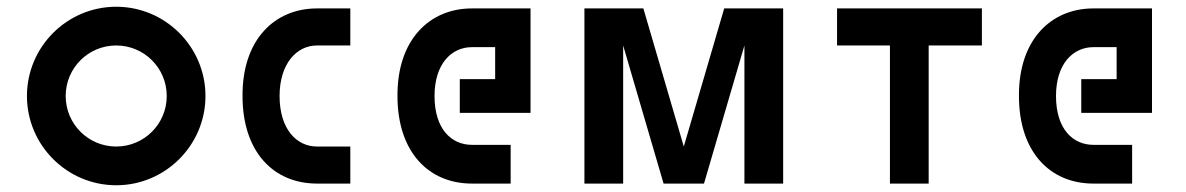

<svg xmlns="http://www.w3.org/2000/svg" viewBox="-20 -545 3520 570"><path d="M325 -110C242 -110 175 -177 175 -260C175 -343 242 -410 325 -410C408 -410 475 -343 475 -260C475 -177 408 -110 325 -110ZM60 -260C60 -114 179 5 325 5C471 5 590 -114 590 -260C590 -406 471 -525 325 -525C179 -525 60 -406 60 -260Z M1020 -110H921C861 -110 810 -161 810 -260C810 -355 860 -410 921 -410H1020V-520H921C796 -520 699 -428 700 -260C700 -93 793 0 921 0H1020Z M1160 -260C1160 -93 1253 0 1381 0H1496V-115H1381C1321 -115 1270 -161 1270 -260C1270 -355 1320 -405 1381 -405H1450V-310H1345V-210H1555V-520H1381C1256 -520 1159 -428 1160 -260Z M1950 0H2070L2190 -410V0H2305V-520H2130L2010 -110L1890 -520H1715V0H1830V-410Z M2895 -410V-520H2465V-410H2622V0H2737V-410Z M3005 -260C3005 -93 3098 0 3226 0H3341V-115H3226C3166 -115 3115 -161 3115 -260C3115 -355 3165 -405 3226 -405H3295V-310H3190V-210H3400V-520H3226C3101 -520 3004 -428 3005 -260Z"/></svg>

Font: Grotesk 03
Style: Bold
Weight: 500
Designer: Frank Adebiaye, contributions by Jérémy Landes, Ariel Martín Pérez
Foundry: Velvetyne Type Foundry
Version: Version 3.000;Glyphs 3.1.2 (3150)